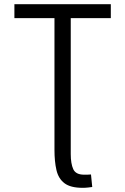

<svg xmlns="http://www.w3.org/2000/svg" viewBox="-20 -713 600 920"><path d="M376 187Q318 187 289 165Q260 143 250.5 102Q241 61 241 5V-626H49V-693H511V-626H319V25Q319 71 331 97.5Q343 124 383 124Q390 124 398.5 124Q407 124 416 123L422 183Q415 184 402.5 185.5Q390 187 376 187Z"/></svg>

Font: Ubuntu Sans Mono
Style: Regular
Weight: 400
Monospace: yes
Designer: Dalton Maag Ltd
Foundry: Dalton Maag Ltd
Version: Version 1.006